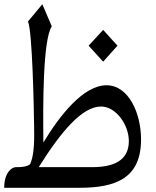

<svg xmlns="http://www.w3.org/2000/svg" viewBox="-20 -892 740 912"><path d="M486 -487C376 -487 264 -344 186 -215C184 -388 183 -702 226 -767L181 -872L113 -790C134 -740 141 -376 142 -289C144 -199 139 -148 123 -112C109 -101 87 -98 61 -98H54C37 -97 0 -74 0 0H357C530 0 650 -45 650 -230C650 -354 591 -487 486 -487ZM538 -675 470 -750 401 -675 470 -599ZM417 -98H164C268 -264 369 -386 460 -386C531 -386 592 -299 592 -222C592 -128 518 -98 417 -98Z"/></svg>

Font: Kawkab Mono Light
Style: Bold
Weight: 400
Monospace: yes
Designer: Abdullah Arif
Foundry: Abdullah Arif
Version: Version 1.000;PS 000.500;hotconv 1.0.88;makeotf.lib2.5.64775